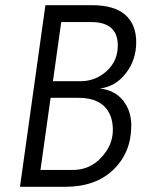

<svg xmlns="http://www.w3.org/2000/svg" viewBox="-20 -720 568 740"><path d="M335 -700Q420 -700 462.5 -663Q505 -626 505 -557.5Q505 -489 465 -437.5Q425 -386 365 -379Q423 -372 454.5 -332.5Q486 -293 486 -236Q486 -133 417.5 -66.5Q349 0 231 0H57L155 -700ZM261 -65Q326 -65 370.5 -113Q415 -161 415 -219.5Q415 -278 381.5 -310.5Q348 -343 281 -343H175L136 -65ZM290 -407Q348 -407 391 -446Q434 -485 434 -545Q434 -635 331 -635H216L184 -407Z"/></svg>

Font: Gudea
Style: Italic
Weight: 400
Version: Version 1.002